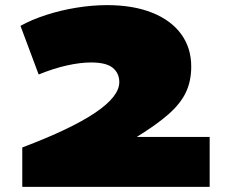

<svg xmlns="http://www.w3.org/2000/svg" viewBox="-20 -730 901 750"><path d="M67 -154Q446 -297 446 -409Q446 -444 420.5 -465Q395 -486 336 -486Q294 -486 242 -474.5Q190 -463 131 -439L60 -629Q103 -653 160 -671.5Q217 -690 279 -700Q341 -710 398 -710Q500 -710 574 -680.5Q648 -651 687.5 -597Q727 -543 727 -470Q727 -413 706 -369Q685 -325 638.5 -284Q592 -243 514 -195H799V0H67Z"/></svg>

Font: Georama Extended Black
Style: Regular
Weight: 900
Width: 7
Designer: Jean-Baptiste Levee
Foundry: Production Type
Version: Version 1.000